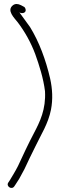

<svg xmlns="http://www.w3.org/2000/svg" viewBox="-20 -696 309 960"><path d="M22 216C8 235 39 256 52 235L58 226C62 219 68 210 76 198C83 185 92 169 102 150C119 114 139 71 157 36C185 -23 221 -77 235 -148C245 -200 242 -252 231 -302C209 -398 175 -488 130 -561C111 -588 93 -611 77 -634C92 -625 115 -633 107 -653C105 -658 103 -661 98 -663L85 -670C69 -678 56 -678 45 -670C11 -644 52 -606 69 -584C103 -539 134 -485 156 -426C176 -370 197 -305 205 -240C210 -149 180 -88 149 -29C122 22 95 80 70 134C56 162 41 185 28 207Z"/></svg>

Font: Stray Cat
Style: SuCn
Weight: 400
Version: Version 1.0